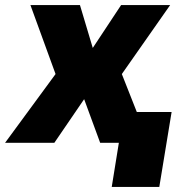

<svg xmlns="http://www.w3.org/2000/svg" viewBox="-64 -566 700 761"><path d="M252.9 -545.9 303.7 -376 416 -545.9H610.4L418.9 -272.5L526.4 0H333L269.5 -172.9L151.4 0H-43.9L156.2 -272.5L56.6 -545.9ZM616.2 -122.1 567.4 174.8H378.9L426.8 -122.1Z"/></svg>

Font: Inter Tight Black
Style: Italic
Weight: 900
Italic angle: -9.39999°
Designer: Rasmus Andersson
Foundry: rsms
Version: Version 3.004; ttfautohint (v1.8.4.7-5d5b)